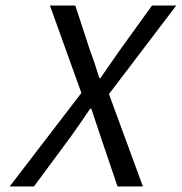

<svg xmlns="http://www.w3.org/2000/svg" viewBox="-20 -676 659 696"><path d="M15 0 275 -339 161 -656H253L308 -488Q317 -465 324 -443.5Q331 -422 340 -393H344Q364 -422 379 -443.5Q394 -465 410 -488L531 -656H619L375 -335L498 0H406L346 -177Q338 -201 329.5 -226.5Q321 -252 311 -282H307Q287 -252 269 -226.5Q251 -201 234 -177L103 0Z"/></svg>

Font: mr_Source Sans Pro
Style: Italic
Weight: 400
Italic angle: -11°
Designer: Paul D. Hunt
Foundry: Adobe Systems Incorporated
Version: Version 1.036;July 10, 2024;FontCreator 11.5.0.2430 64-bit